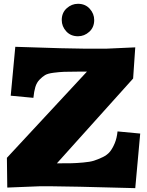

<svg xmlns="http://www.w3.org/2000/svg" viewBox="-20 -975 770 1005"><path d="M303.2 -870.1Q303.2 -908.2 329.1 -931.6Q355 -955.1 388.2 -955.1Q426.3 -955.1 449.7 -929.2Q473.1 -903.3 473.1 -870.1Q473.1 -832 447.3 -808.6Q421.4 -785.2 388.2 -785.2Q350.1 -785.2 326.7 -811Q303.2 -836.9 303.2 -870.1ZM688 -727.1 676.8 -564 277.8 -120.1H288.1Q331.5 -120.1 355.2 -120.6Q378.9 -121.1 415 -124.3Q451.2 -127.4 471.4 -133.8Q491.7 -140.1 516.8 -152.1Q542 -164.1 555.9 -181.6Q569.8 -199.2 580.8 -225.8Q591.8 -252.4 595.2 -287.1L713.9 -275.9L688 9.8Q328.1 0 248 0H188L18.1 6.8L16.1 -148.9L435.1 -600.1H388.2Q340.3 -600.1 315.4 -599.1Q290.5 -598.1 260.3 -594.2Q230 -590.3 215.8 -581.8Q201.7 -573.2 186.8 -557.9Q171.9 -542.5 165 -519.5Q158.2 -496.6 154.8 -462.9L36.1 -474.1L60.1 -730Q346.7 -720.2 426.8 -720.2H535.2Z"/></svg>

Font: Zantroke
Style: Regular
Weight: 500
Foundry: gluk
Version: Version 0.36